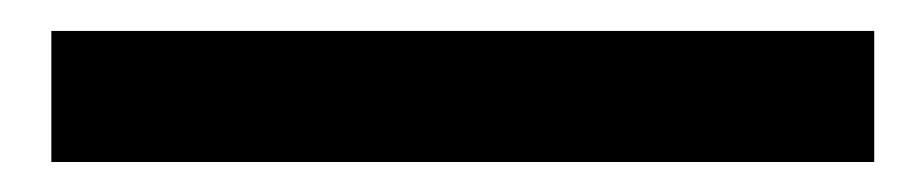

<svg xmlns="http://www.w3.org/2000/svg" viewBox="-20 49 606 126"><path d="M13.7 155.3V69.3H553.7V155.3Z"/></svg>

Font: Bpmf Zihi Sans Bold
Style: Bold
Weight: 700
Foundry: But Ko
Version: Version 1.320